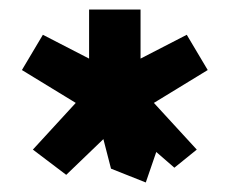

<svg xmlns="http://www.w3.org/2000/svg" viewBox="-20 -797 478 403"><path d="M286 -414 308 -478 346 -445 393 -483 303 -581 416 -650 372 -724 275 -674V-777H167V-674L70 -724L26 -650L139 -581L49 -483L119 -430L197 -505L213 -443Z"/></svg>

Font: Bluebird
Style: SfBdExt
Weight: 700
Designer: Jasper
Foundry: Cannot Into Space Fonts
Version: Version 0.98